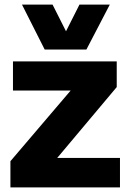

<svg xmlns="http://www.w3.org/2000/svg" viewBox="-20 -809 564 829"><path d="M25 0V-113L285 -418H36V-544H484V-433L227 -127H498V0ZM454 -789 353 -595H173L75 -789H207L265 -674L323 -789Z"/></svg>

Font: Georama ExtraCondensed Thin
Style: Bold
Weight: 700
Version: Version 1.001